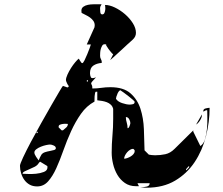

<svg xmlns="http://www.w3.org/2000/svg" viewBox="-20 -820 1040 894"><path d="M913 -140Q928 -150 934.5 -171.5Q941 -193 943.5 -218.5Q946 -244 945.5 -268Q945 -292 945 -306L940 -307Q938 -306 933 -303.5Q928 -301 927 -300Q925 -312 937 -315Q949 -318 956 -318Q956 -252 939 -185.5Q922 -119 886.5 -65.5Q851 -12 795.5 21Q740 54 663 54L633 53Q647 52 662 49Q677 46 677 33H620L627 47H613Q583 47 561.5 32Q540 17 526.5 -6Q513 -29 506.5 -56.5Q500 -84 500 -109Q500 -149 503.5 -188Q507 -227 507 -267V-313Q504 -325 496 -332.5Q488 -340 477.5 -344Q467 -348 455.5 -350Q444 -352 433 -353V-393H427Q424 -393 422.5 -386.5Q421 -380 420.5 -372Q420 -364 420 -356.5Q420 -349 420 -347Q383 -327 357 -290Q331 -253 311 -209Q291 -165 275 -119.5Q259 -74 242 -36.5Q225 1 204 24.5Q183 48 153 48Q133 48 118.5 40Q104 32 94 18.5Q84 5 78.5 -12.5Q73 -30 73 -48Q73 -56 87.5 -87Q102 -118 124 -159.5Q146 -201 172 -247Q198 -293 220 -331.5Q242 -370 257 -395Q272 -420 273 -420Q275 -420 283.5 -416.5Q292 -413 293 -413Q300 -413 300 -420Q297 -422 292 -432.5Q287 -443 287 -447Q287 -457 294 -472.5Q301 -488 310.5 -503Q320 -518 330.5 -530.5Q341 -543 347 -547Q348 -544 353 -536.5Q358 -529 360 -527Q361 -526 363 -526Q367 -526 373.5 -539Q380 -552 386.5 -568Q393 -584 398 -597.5Q403 -611 403 -613H384L420 -693L421 -702Q421 -714 414.5 -723Q408 -732 399 -738.5Q390 -745 379.5 -750Q369 -755 360 -760Q359 -763 359 -770Q359 -782 368 -788.5Q377 -795 389.5 -797.5Q402 -800 415 -800Q428 -800 437 -800H453Q449 -794 447.5 -790Q446 -786 446 -780Q446 -774 447 -763.5Q448 -753 456 -753Q463 -753 466 -759.5Q469 -766 470 -774Q471 -782 470 -789Q469 -796 469 -797Q490 -797 515 -785Q540 -773 562 -754Q584 -735 598.5 -712Q613 -689 613 -667Q613 -649 598 -635.5Q583 -622 573 -613Q569 -609 557.5 -598.5Q546 -588 533.5 -576.5Q521 -565 509.5 -554.5Q498 -544 493 -540L507 -567Q505 -568 501 -572.5Q497 -577 492.5 -582.5Q488 -588 484.5 -593Q481 -598 480 -600Q473 -609 474.5 -611.5Q476 -614 467 -614Q460 -614 456 -607.5Q452 -601 449.5 -592.5Q447 -584 446.5 -575Q446 -566 446 -560Q446 -551 450 -544.5Q454 -538 454 -530Q454 -528 453 -527Q430 -525 414.5 -514.5Q399 -504 399 -479Q399 -469 403 -460.5Q407 -452 427 -460Q413 -445 408.5 -439.5Q404 -434 404.5 -431Q405 -428 407.5 -424Q410 -420 410 -408Q432 -408 452 -411Q472 -414 494 -414Q555 -414 587.5 -385.5Q620 -357 634 -313.5Q648 -270 650 -218.5Q652 -167 653 -120L673 -100Q675 -99 686 -98Q697 -97 702 -97Q727 -97 750 -102Q773 -107 793 -127L880 -213V-207ZM387 -440Q390 -441 390 -443.5Q390 -446 387 -447Q384 -447 384 -443Q384 -439 387 -440ZM607 -346Q607 -348 598.5 -355.5Q590 -363 578.5 -372Q567 -381 556 -389Q545 -397 540 -400Q535 -398 531 -391.5Q527 -385 525 -378Q521 -370 520 -360Q528 -347 548.5 -340Q569 -333 584 -333Q591 -333 599 -335Q607 -337 607 -346ZM920 -283Q920 -273 911.5 -259.5Q903 -246 893 -240L920 -287ZM587 -247Q587 -255 581.5 -265Q576 -275 566 -275Q566 -262 570 -249.5Q574 -237 574 -223Q579 -223 580 -227Q582 -229 584.5 -236.5Q587 -244 587 -247ZM273 -213Q280 -219 288 -226Q296 -233 296 -243Q295 -243 288 -243.5Q281 -244 273.5 -243Q266 -242 259.5 -239.5Q253 -237 253 -230V-227L267 -213ZM153 -200Q156 -201 156 -203.5Q156 -206 153 -207Q150 -207 150 -203Q150 -199 153 -200ZM240 -130Q240 -138 230 -142.5Q220 -147 213 -147Q207 -147 195 -144.5Q183 -142 170.5 -137Q158 -132 149 -125Q140 -118 140 -110Q140 -102 148 -90Q156 -78 160 -73Q161 -77 166 -87Q171 -97 173 -100Q179 -108 190 -111.5Q201 -115 212.5 -117Q224 -119 232 -121.5Q240 -124 240 -130ZM607 -120Q606 -122 603.5 -124.5Q601 -127 600 -127Q593 -127 585.5 -122.5Q578 -118 572 -111Q566 -104 562 -96Q558 -88 558 -81Q564 -81 572.5 -84Q581 -87 588.5 -91.5Q596 -96 601.5 -102.5Q607 -109 607 -116ZM167 -67Q166 -67 163.5 -64.5Q161 -62 160 -60Q154 -50 141.5 -43.5Q129 -37 116.5 -32Q104 -27 94.5 -22Q85 -17 85 -11Q89 -11 108 -10Q127 -9 147.5 -11Q168 -13 184.5 -19.5Q201 -26 201 -41Q201 -46 200 -47ZM861 -43Q861 -46 860 -47Q858 -45 853 -40Q848 -35 847 -33Q846 -33 846 -30Q846 -28 847 -27Q848 -28 853.5 -33Q859 -38 860 -40Q861 -41 861 -43Z"/></svg>

Font: Genkaimincho
Style: Regular
Weight: 800
Designer: Dr. Ken Lunde (project architect, glyph set definition & overall production); Masataka HATTORI \u670D \u90E8 \u6B63 \u8C
Foundry: Adobe Systems Incorporated
Version: Version 1.00